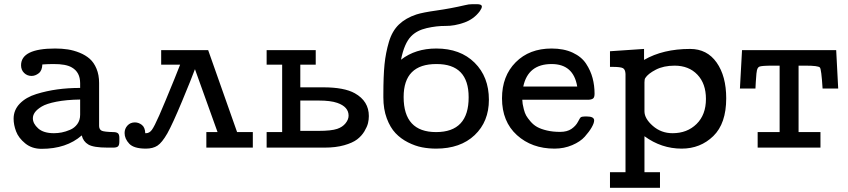

<svg xmlns="http://www.w3.org/2000/svg" viewBox="-20 -715 4109 930"><path d="M45.9 -140.1Q45.9 -182.1 75.9 -213.1Q106 -244.1 156 -259.5Q206.1 -274.9 258.1 -282Q310.1 -289.1 368.2 -289.1V-312Q368.2 -365.2 328.1 -388.2Q299.3 -405.3 238.8 -404.8Q212.9 -404.8 185.1 -402.8Q184.1 -373 167.5 -360.1Q150.9 -347.2 132.8 -347.2Q111.8 -347.2 96.9 -361.6Q82 -376 82 -398.9Q82 -480 247.1 -480Q280.3 -480 308.6 -475.6Q336.9 -471.2 365.5 -459.7Q394 -448.2 414.6 -430.2Q435.1 -412.1 447.5 -382.1Q460 -352.1 460 -313V-104Q460.9 -86.9 473.4 -81.5Q485.8 -76.2 528.8 -75.2Q543.9 -75.2 551 -69.6Q558.1 -64 558.1 -46.9V-29.8Q558.1 -11.7 551.5 -5.9Q544.9 0 528.8 0H501Q433.1 0 408 -14.9Q382.8 -29.8 376 -59.1Q301.8 5.9 181.2 5.9Q134.3 5.9 102.1 -20.5Q69.8 -46.9 57.9 -78.6Q45.9 -110.4 45.9 -140.1ZM139.2 -142.1Q139.2 -116.2 165 -93Q190.9 -69.8 241.2 -69.8Q260.3 -69.8 279.1 -73.5Q297.9 -77.1 319.3 -86.2Q340.8 -95.2 354.5 -114Q368.2 -132.8 368.2 -159.2V-232.9Q301.3 -231.9 253.2 -222.4Q205.1 -212.9 182.1 -199Q159.2 -185.1 149.2 -171.1Q139.2 -157.2 139.2 -142.1Z M583.5 -70.8Q583.5 -91.8 597.4 -106.9Q611.3 -122.1 633.3 -122.1Q651.4 -122.1 667 -110.1Q682.6 -98.1 683.6 -69.8H687.5Q703.6 -69.8 715.6 -85.9Q727.5 -102.1 751.5 -156.5Q775.4 -210.9 824.7 -332Q842.8 -377 852.5 -401.9H760.7V-472.2H988.3L1128.4 -75.2H1204.6V0H979.5V-75.2H1033.7L924.3 -379.9Q908.2 -335.9 862.3 -225.6Q816.4 -115.2 790.5 -68.8Q764.6 -23.9 742.7 -9.5Q720.7 4.9 686.5 4.9Q628.4 4.9 606 -19Q583.5 -43 583.5 -70.8Z M1271.5 0V-75.2H1346.7V-401.9H1271.5V-472.2H1509.3V-401.9H1434.6V-292H1545.4Q1647.5 -292 1698.7 -263.2Q1766.6 -225.1 1766.6 -152.8Q1766.6 -135.7 1762.5 -118.4Q1758.3 -101.1 1744.9 -78.6Q1731.4 -56.2 1709.5 -39.6Q1687.5 -22.9 1647 -11.5Q1606.4 0 1552.7 0ZM1434.6 -81.1H1523.4Q1584.5 -81.1 1613.3 -90.8Q1639.2 -99.6 1653.8 -117.9Q1668.5 -136.2 1668.5 -154.8Q1668.5 -197.8 1613.3 -216.8Q1581.1 -228 1523.4 -228H1434.6Z M1836.9 -243.2V-255.9Q1836.9 -346.7 1842.5 -402.8Q1848.1 -459 1863.8 -512Q1879.4 -564.9 1912.4 -596.4Q1945.3 -627.9 1997.1 -645Q2027.8 -654.8 2095.5 -664.3Q2163.1 -673.8 2231.9 -689.9Q2250 -694.8 2269 -694.8H2290Q2314 -694.8 2314 -683.1Q2314 -675.3 2304.2 -661.1Q2275.4 -622.1 2228.3 -605.5Q2181.2 -588.9 2138.2 -589.4Q2095.2 -589.8 2047.1 -578.9Q1999 -567.9 1971.2 -539.1Q1938 -504.9 1922.4 -425.8Q1992.2 -480 2093.3 -480Q2209.5 -480 2278.8 -411.4Q2348.1 -342.8 2348.1 -231.9Q2348.1 -126 2279.1 -60.5Q2210 4.9 2092.3 4.9Q2057.1 4.9 2024.2 -1.5Q1991.2 -7.8 1956.3 -25.4Q1921.4 -43 1895.8 -70.1Q1870.1 -97.2 1853.5 -141.6Q1836.9 -186 1836.9 -243.2ZM1935.1 -245.1Q1935.1 -75.2 2092.3 -75.2Q2250.5 -75.2 2250 -244.1Q2250 -405.3 2094.2 -404.8Q1935.1 -405.3 1935.1 -245.1Z M2411.6 -238.8Q2411.6 -346.7 2477.8 -413.3Q2543.9 -480 2651.9 -480Q2710.9 -480 2753.9 -460Q2796.9 -439.9 2818.8 -406.5Q2840.8 -373 2850.3 -336.9Q2859.9 -300.8 2859.9 -261.2Q2859.9 -244.1 2853.3 -238.5Q2846.7 -232.9 2832 -231.9H2509.8Q2510.7 -218.8 2511.7 -211.4Q2512.7 -204.1 2517.3 -185.5Q2522 -167 2528.8 -155Q2535.6 -143.1 2549.8 -126.5Q2564 -109.9 2582 -99.9Q2600.1 -89.8 2628.9 -83Q2657.7 -76.2 2692.9 -76.2Q2727.1 -76.2 2748 -90.6Q2769 -105 2779.5 -125Q2790 -145 2792 -146Q2797.9 -150.9 2813 -150.9H2821.8Q2857.9 -150.9 2857.9 -131.8Q2857.9 -118.7 2845.9 -97.9Q2834 -77.1 2812.5 -53Q2791 -28.8 2751.5 -12Q2711.9 4.9 2666 4.9Q2556.2 4.9 2483.9 -60.5Q2411.6 -126 2411.6 -238.8ZM2514.6 -295.9H2775.9Q2757.8 -404.8 2651.9 -404.8Q2537.6 -404.8 2514.6 -295.9Z M2934.6 119.1H3009.8V-356.9Q3008.8 -378.9 2997.1 -385Q2985.4 -391.1 2945.8 -391.1H2934.6V-466.8L3099.6 -478V-424.8Q3191.4 -478 3322.8 -478Q3404.8 -478 3451.2 -412.1Q3497.6 -346.2 3497.6 -238.8Q3497.6 -116.7 3435.1 -55.9Q3372.6 4.9 3281.7 4.9Q3183.6 4.9 3101.6 -55.2V119.1H3176.8V194.8H2934.6ZM3101.6 -175.8Q3101.6 -140.6 3142.1 -105.2Q3182.6 -69.8 3237.8 -69.8Q3308.6 -69.8 3354 -114.5Q3399.4 -159.2 3399.4 -235.8Q3399.4 -310.1 3357.9 -353.5Q3316.4 -397 3247.6 -397Q3194.3 -397 3156.5 -377.4Q3118.7 -357.9 3105.5 -336.9Q3101.6 -331.1 3101.6 -315.9Z M3564 -286.1 3574.2 -472.2H4030.3L4040 -286.1H3964.4Q3958.5 -381.3 3951.2 -388.2Q3942.4 -397 3882.3 -397H3848.1V-75.2H3954.1V0H3649.9V-75.2H3756.3V-397H3722.2Q3668.9 -397 3658 -392.1Q3647 -387.2 3645 -365.2Q3644 -361.3 3644 -358.9Q3640.1 -312 3639.2 -286.1Z"/></svg>

Font: CMU Concrete
Style: Bold
Weight: 700
Version: Version 0.7.0